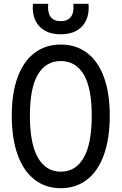

<svg xmlns="http://www.w3.org/2000/svg" viewBox="-20 -976 640 1011"><path d="M42 -367.5Q42 -486.5 73.2 -570.5Q104.5 -654.5 162.8 -698Q221 -741.5 300 -741.5Q379.5 -741.5 437.5 -698.2Q495.5 -655 526.8 -570.8Q558 -486.5 558 -367.5Q558 -246 526.8 -160Q495.5 -74 437.5 -29.5Q379.5 15 300 15Q221 15 162.8 -29.5Q104.5 -74 73.2 -160Q42 -246 42 -367.5ZM463 -367.5Q463 -513 420.8 -583.8Q378.5 -654.5 300 -654.5Q221.5 -654.5 179.5 -583.8Q137.5 -513 137.5 -367.5Q137.5 -219 179.8 -145.5Q222 -72 300 -72Q378.5 -72 420.8 -145.5Q463 -219 463 -367.5ZM152.5 -937Q152.5 -943 153.5 -956H234Q233 -943 233 -937Q233 -901 250 -882.8Q267 -864.5 299.5 -864.5Q332 -864.5 349.5 -882.5Q367 -900.5 367 -937.5Q367 -943 366 -956H446Q447 -943 447 -937Q447 -871.5 408.5 -833.5Q370 -795.5 299.5 -795.5Q229.5 -795.5 191 -833.5Q152.5 -871.5 152.5 -937Z"/></svg>

Font: SplineSansMono30
Style: Regular
Weight: 400
Designer: Eben Sorkin, Mirko Velimirovic
Foundry: Sorkin Type
Version: Version 1.000